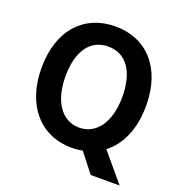

<svg xmlns="http://www.w3.org/2000/svg" viewBox="-153 -885 1076 1142"><g transform="rotate(20 385.0 -313.5)"><path d="M453 7 547 127H730L582 -49C666 -114 716 -224 716 -373C716 -613 581 -754 385 -754C189 -754 54 -614 54 -373C54 -133 189 14 385 14C408 14 430 11 453 7ZM385 -114C275 -114 205 -216 205 -373C205 -534 272 -627 385 -627C498 -627 565 -534 565 -373C565 -216 495 -114 385 -114Z"/></g></svg>

Font: Spoqa Han Sans Neo Bold
Style: Bold
Weight: 700
Designer: [Spoqa Han Sans Neo] Dong-huui Kim  Younghwa Kang  Yujin Lee  [Noto Sans] Ryoko NISHIZUKA  (kana & ideographs); Paul D. 
Foundry: Spoqa (http://www.spoqa-han-sans.com)
Version: Version 1.100;hotconv 1.0.109;makeotfexe 2.5.65596